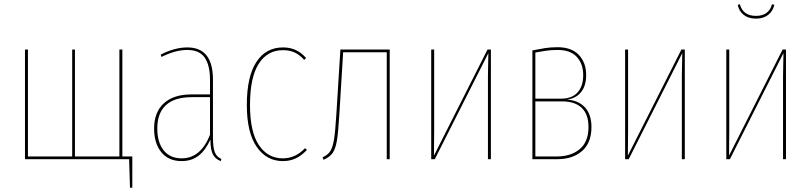

<svg xmlns="http://www.w3.org/2000/svg" viewBox="-20 -752 3831 907"><path d="M605 -13V135H594L590 0H98V-518H112V-13H321V-518H334V-13H544V-518H558V-13Z M1026 -1 1023 9Q996 -1 985 -24Q974 -47 974 -93Q951 -42 918 -16.5Q885 9 838 9Q776 9 742 -33Q708 -75 708 -145Q708 -222 754 -264Q800 -306 884 -306H972V-375Q972 -444 947 -480Q922 -516 864 -516Q809 -516 743 -483L739 -494Q805 -528 865 -528Q986 -528 986 -376V-101Q986 -55 995 -32.5Q1004 -10 1026 -1ZM972 -115V-293H885Q805 -293 764 -255.5Q723 -218 723 -145Q723 -80 753 -42Q783 -4 838 -4Q928 -4 972 -115Z M1426 -478 1417 -469Q1396 -493 1372 -504Q1348 -515 1317 -515Q1243 -515 1202 -450.5Q1161 -386 1161 -256Q1161 -129 1203 -66.5Q1245 -4 1316 -4Q1376 -4 1421 -52L1430 -44Q1406 -18 1378.5 -4.5Q1351 9 1316 9Q1239 9 1192.5 -58.5Q1146 -126 1146 -256Q1146 -390 1191 -459Q1236 -528 1317 -528Q1350 -528 1376.5 -516Q1403 -504 1426 -478Z M1821 -518V0H1807V-505H1601L1583 -212Q1578 -126 1571.5 -87.5Q1565 -49 1551.5 -29.5Q1538 -10 1508 3L1504 -9Q1529 -20 1540.5 -38.5Q1552 -57 1558 -94Q1564 -131 1569 -213L1588 -518Z M2299 0H2285V-394Q2285 -429 2287 -501L2034 0H2017V-518H2031V-136Q2031 -60 2030 -17L2283 -518H2299Z M2774 -152Q2774 -77 2729.5 -38.5Q2685 0 2613 0H2495V-514Q2531 -521 2556.5 -525Q2582 -529 2614 -529Q2680 -529 2714.5 -492.5Q2749 -456 2749 -397Q2749 -347 2725 -317Q2701 -287 2657 -281Q2711 -279 2742.5 -245.5Q2774 -212 2774 -152ZM2509 -504V-286H2632Q2682 -286 2708.5 -315.5Q2735 -345 2735 -397Q2735 -450 2705 -483Q2675 -516 2614 -516Q2584 -516 2557 -512Q2530 -508 2509 -504ZM2760 -152Q2760 -212 2728 -242.5Q2696 -273 2636 -273H2509V-13H2612Q2677 -13 2718.5 -47.5Q2760 -82 2760 -152Z M3215 0H3201V-394Q3201 -429 3203 -501L2950 0H2933V-518H2947V-136Q2947 -60 2946 -17L3199 -518H3215Z M3693 0H3679V-394Q3679 -429 3681 -501L3428 0H3411V-518H3425V-136Q3425 -60 3424 -17L3677 -518H3693ZM3465 -729 3475 -732Q3490 -677 3551 -677Q3612 -677 3627 -732L3638 -729Q3631 -699 3608.5 -681.5Q3586 -664 3551 -664Q3516 -664 3493.5 -681.5Q3471 -699 3465 -729Z"/></svg>

Font: Fira Sans Compressed Hair
Style: Regular
Weight: 100
Width: 1
Designer: bBox Type GmbH & Carrois Corporate GbR & Edenspiekermann AG
Foundry: bBox Type GmbH & Carrois Corporate GbR & Edenspiekermann AG
Version: Version 4.301